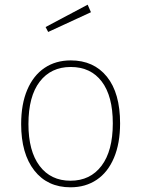

<svg xmlns="http://www.w3.org/2000/svg" viewBox="-20 -787 601 817"><path d="M281 -530Q379 -530 435 -460.5Q491 -391 491 -262Q491 -177 465 -115.5Q439 -54 391.5 -22Q344 10 280 10Q182 10 126 -61.5Q70 -133 70 -259Q70 -344 96 -405Q122 -466 169.5 -498Q217 -530 281 -530ZM281 -502Q197 -502 149 -439.5Q101 -377 101 -259Q101 -144 148.5 -81Q196 -18 280 -18Q364 -18 412 -81.5Q460 -145 460 -262Q460 -378 413 -440Q366 -502 281 -502ZM353 -767 367 -735 185 -651 174 -672Z"/></svg>

Font: Firava
Style: Regular
Weight: 400
Designer: Carrois Corporate & Edenspiekermann AG
Foundry: Greg Finn Gibson
Version: Version 5.000